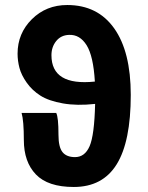

<svg xmlns="http://www.w3.org/2000/svg" viewBox="-20 -733 589 765"><path d="M185 -513Q185 -390 358 -408Q352 -510 325 -553Q298 -596 255 -594Q223 -593 204 -569.5Q185 -546 185 -513ZM274 12Q171 12 123 -38Q75 -88 75 -175Q75 -252 66 -283H204Q213 -266 213 -196Q213 -147 229 -127Q245 -107 279 -107Q318 -107 337 -150.5Q356 -194 359 -319Q287 -311 230.5 -321Q174 -331 141 -352Q108 -373 86.5 -403.5Q65 -434 57.5 -462.5Q50 -491 50 -519Q50 -600 107 -656.5Q164 -713 248 -713Q369 -713 435 -620Q501 -527 501 -355Q501 -169 445 -78.5Q389 12 274 12Z"/></svg>

Font: Toshiba Sans
Style: Bold
Weight: 700
Designer: Paul D. Hunt
Foundry: Toshiba Corporation
Version: Version 2.020;PS 2.0;hotconv 1.0.86;makeotf.lib2.5.63406